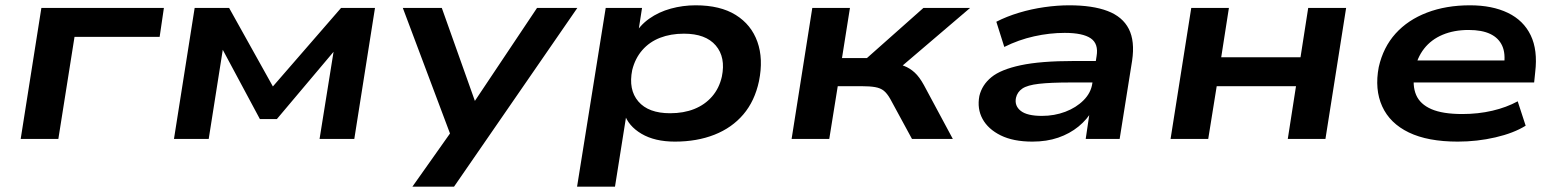

<svg xmlns="http://www.w3.org/2000/svg" viewBox="-20 -524 5860 724"><path d="M58 0 136 -494H598L582 -385H261L200 0Z M636 0 714 -494H844L1009 -198L1266 -494H1394L1316 0H1185L1242 -355H1260L1024 -75H960L810 -355H823L767 0Z M1535 180 1687 -35 1694 25 1499 -494H1646L1778 -123H1757L2005 -494H2157L1692 180Z M2156 180 2264 -494H2401L2385 -391H2372Q2392 -428 2428 -453.5Q2464 -479 2509.5 -491.5Q2555 -504 2603 -504Q2696 -504 2754.5 -467.5Q2813 -431 2836 -366.5Q2859 -302 2842 -218Q2826 -143 2783 -92.5Q2740 -42 2674 -16Q2608 10 2525 10Q2449 10 2399 -19.5Q2349 -49 2334 -96L2343 -97L2299 180ZM2507 -97Q2558 -97 2598 -113Q2638 -129 2665 -160Q2692 -191 2702 -235Q2717 -308 2679 -352.5Q2641 -397 2559 -397Q2509 -397 2469 -381.5Q2429 -366 2402 -335Q2375 -304 2364 -260Q2349 -186 2387 -141.5Q2425 -97 2507 -97Z M2965 0 3043 -494H3185L3155 -305H3249L3462 -494H3638L3345 -244L3333 -287Q3367 -284 3389 -275.5Q3411 -267 3429 -250.5Q3447 -234 3464 -203L3573 0H3419L3337 -151Q3325 -172 3312.5 -182Q3300 -192 3280 -195.5Q3260 -199 3229 -199H3139L3107 0Z M3873 10Q3801 10 3753.5 -13.5Q3706 -37 3685 -75.5Q3664 -114 3673 -162Q3683 -204 3718.5 -233Q3754 -262 3829 -278Q3904 -294 4030 -294H4133L4121 -213H4017Q3942 -213 3898 -208Q3854 -203 3835 -190Q3816 -177 3811 -155Q3805 -125 3829 -106Q3853 -87 3909 -87Q3956 -87 3997 -102.5Q4038 -118 4066 -146Q4094 -174 4099 -210L4115 -312Q4123 -359 4093 -379.5Q4063 -400 3995 -400Q3938 -400 3879.5 -387Q3821 -374 3767 -347L3737 -442Q3776 -462 3822.5 -476Q3869 -490 3918 -497Q3967 -504 4012 -504Q4100 -504 4156.5 -482.5Q4213 -461 4236.5 -415Q4260 -369 4249 -295L4202 0H4074L4090 -108H4099Q4080 -74 4047 -47Q4014 -20 3970.5 -5Q3927 10 3873 10Z M4394 0 4472 -494H4614L4585 -308H4884L4913 -494H5056L4978 0H4836L4867 -199H4568L4536 0Z M5477 10Q5364 10 5292.5 -24.5Q5221 -59 5192 -123Q5163 -187 5179 -271Q5196 -346 5242.5 -397.5Q5289 -449 5361 -476.5Q5433 -504 5523 -504Q5607 -504 5666 -475.5Q5725 -447 5752 -391Q5779 -335 5769 -252L5765 -213H5284L5296 -296H5677L5651 -276Q5658 -322 5644.5 -351.5Q5631 -381 5599.5 -396Q5568 -411 5518 -411Q5463 -411 5420 -393Q5377 -375 5350 -340.5Q5323 -306 5314 -257V-252Q5305 -201 5320 -166Q5335 -131 5377.5 -112.5Q5420 -94 5494 -94Q5554 -94 5607.5 -106.5Q5661 -119 5703 -142L5733 -50Q5688 -22 5619 -6Q5550 10 5477 10Z"/></svg>

Font: Nunito Sans 10pt Expanded
Style: Bold Italic
Weight: 700
Width: 7
Italic angle: -9°
Designer: Vernon Adams
Foundry: Vernon Adams
Version: Version 3.101;gftools[0.9.27]